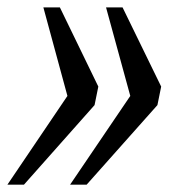

<svg xmlns="http://www.w3.org/2000/svg" viewBox="-51 -502 478 522"><path d="M216.3 -266.6 206.1 -216.3 14.2 0H-30.8L132.3 -241.2L66.9 -481.9H111.8ZM387.2 -266.6 377 -216.3 184.6 0H139.6L303.2 -241.2L237.3 -481.9H282.2Z"/></svg>

Font: Charis SIL Viet
Style: Italic
Weight: 400
Italic angle: -11°
Foundry: SIL International
Version: Version 5.000